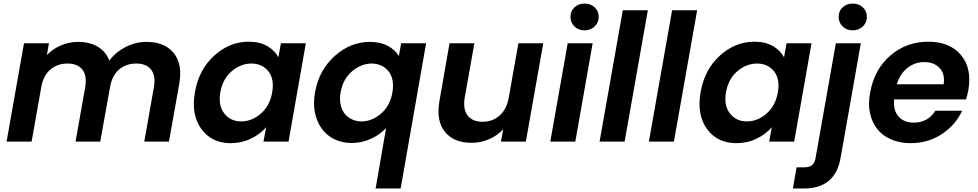

<svg xmlns="http://www.w3.org/2000/svg" viewBox="-20 -798 5510 1082"><path d="M793 0 847.2 -306.2Q858.4 -371.1 831.5 -405.5Q804.7 -439.9 748 -439.9Q689.5 -439.9 649.9 -405.3Q610.4 -370.6 600.1 -306.2V-307.1L544.9 0H405.8L460 -306.2Q471.2 -371.1 444.3 -405.5Q417.5 -439.9 359.9 -439.9Q304.7 -439.9 265.6 -407.5Q226.6 -375 213.9 -314.9L158.2 0H17.1L115.2 -554.2H255.9L244.1 -487.8Q276.9 -522 323 -542Q369.1 -562 419.9 -562Q484.9 -562 531 -534.7Q577.1 -507.3 596.2 -456.1Q630.9 -503.9 687.5 -533Q744.1 -562 805.2 -562Q907.2 -562 958.5 -499.8Q1009.8 -437.5 990.2 -325.2L932.1 0Z M1078.6 -278.8Q1100.6 -405.8 1187 -484.4Q1273.4 -563 1381.8 -563Q1444.3 -563 1486.6 -538.1Q1528.8 -513.2 1548.8 -475.1L1563 -554.2H1703.6L1606 0H1464.8L1480 -81.1Q1446.3 -42 1394 -16.6Q1341.8 8.8 1279.8 8.8Q1172.9 8.8 1114.5 -71.3Q1056.2 -151.4 1078.6 -278.8ZM1513.7 -276.9Q1527.3 -352.1 1492.4 -396Q1457.5 -439.9 1397 -439.9Q1336.9 -439.9 1286.1 -397Q1235.4 -354 1221.7 -278.8Q1208.5 -203.6 1243.9 -158.7Q1279.3 -113.8 1338.9 -113.8Q1399.4 -113.8 1450 -157.7Q1500.5 -201.7 1513.7 -276.9Z M1755.4 -277.8Q1777.3 -402.8 1866.2 -482.4Q1955.1 -562 2064.5 -562Q2123 -562 2165.3 -539.6Q2207.5 -517.1 2227.5 -481.9L2240.7 -554.2H2381.3L2237.8 264.2H2096.7L2155.8 -76.2Q2122.1 -40 2071 -16.1Q2020 7.8 1960.4 7.8Q1908.7 7.8 1865.5 -12.9Q1822.3 -33.7 1794.4 -71.3Q1766.6 -108.9 1755.1 -161.4Q1743.7 -213.9 1755.4 -277.8ZM2191.4 -276.9Q2198.2 -316.9 2191.7 -347.4Q2185.1 -377.9 2167.7 -398.4Q2150.4 -418.9 2126.5 -429.4Q2102.5 -439.9 2074.7 -439.9Q2016.1 -439.9 1964.6 -396.7Q1913.1 -353.5 1899.4 -277.8Q1892.6 -239.3 1899.7 -207.3Q1906.7 -175.3 1924.1 -155.3Q1941.4 -135.3 1965.3 -124.5Q1989.3 -113.8 2016.6 -113.8Q2075.7 -113.8 2126.7 -157.2Q2177.7 -200.7 2191.4 -276.9Z M3041.5 -554.2 2943.4 0H2803.2L2815.4 -69.8Q2783.7 -34.2 2736.3 -13.7Q2689 6.8 2637.2 6.8Q2537.1 6.8 2487.1 -55.4Q2437 -117.7 2456.5 -229L2513.2 -554.2H2653.3L2599.1 -249Q2587.9 -183.1 2615 -147.5Q2642.1 -111.8 2699.2 -111.8Q2756.8 -111.8 2796.4 -147.7Q2835.9 -183.6 2847.2 -249L2901.4 -554.2Z M3081.1 0 3179.2 -554.2H3319.8L3222.2 0ZM3273.9 -777.8Q3308.6 -777.8 3331.3 -756.6Q3354 -735.4 3354 -703.1Q3354 -670.9 3331.1 -648.9Q3308.1 -627 3273.9 -627Q3239.7 -627 3217.3 -648.9Q3194.8 -670.9 3194.8 -703.1Q3194.8 -735.4 3217.3 -756.6Q3239.7 -777.8 3273.9 -777.8Z M3358.9 0 3489.7 -740.2H3630.9L3500 0Z M3636.7 0 3767.6 -740.2H3908.7L3777.8 0Z M3928.2 -278.8Q3950.2 -405.8 4036.6 -484.4Q4123 -563 4231.4 -563Q4293.9 -563 4336.2 -538.1Q4378.4 -513.2 4398.4 -475.1L4412.6 -554.2H4553.2L4455.6 0H4314.5L4329.6 -81.1Q4295.9 -42 4243.7 -16.6Q4191.4 8.8 4129.4 8.8Q4022.5 8.8 3964.1 -71.3Q3905.8 -151.4 3928.2 -278.8ZM4363.3 -276.9Q4377 -352.1 4342 -396Q4307.1 -439.9 4246.6 -439.9Q4186.5 -439.9 4135.7 -397Q4085 -354 4071.3 -278.8Q4058.1 -203.6 4093.5 -158.7Q4128.9 -113.8 4188.5 -113.8Q4249 -113.8 4299.6 -157.7Q4350.1 -201.7 4363.3 -276.9Z M4690.4 -554.2H4831.1L4717.3 90.8Q4687.5 264.2 4510.3 264.2H4448.2L4469.2 145H4509.3Q4541 145 4556.4 132.6Q4571.8 120.1 4576.2 91.8ZM4785.2 -777.8Q4819.8 -777.8 4842.5 -756.6Q4865.2 -735.4 4865.2 -703.1Q4865.2 -670.9 4842.3 -648.9Q4819.3 -627 4785.2 -627Q4751 -627 4728.5 -648.9Q4706.1 -670.9 4706.1 -703.1Q4706.1 -735.4 4728.5 -756.6Q4751 -777.8 4785.2 -777.8Z M5188 -448.2Q5135.3 -448.2 5093.3 -414.8Q5051.3 -381.3 5034.2 -323.2H5297.9Q5306.6 -380.9 5275.1 -414.6Q5243.7 -448.2 5188 -448.2ZM5401.9 -173.8Q5365.2 -93.8 5287.8 -42.5Q5210.4 8.8 5111.8 8.8Q5051.8 8.8 5003.7 -11.5Q4955.6 -31.7 4925.3 -68.8Q4895 -106 4883.1 -158.9Q4871.1 -211.9 4883.8 -276.9Q4906.7 -406.7 4997.3 -484.9Q5087.9 -563 5211.9 -563Q5332.5 -563 5395.5 -487.8Q5458.5 -412.6 5437 -290Q5432.1 -263.7 5423.8 -237.8H5019Q5012.7 -176.3 5043.5 -141.6Q5074.2 -106.9 5128.9 -106.9Q5209.5 -106.9 5251 -173.8Z"/></svg>

Font: SVN-Poppins SemiBold
Style: Italic
Weight: 600
Italic angle: -10°
Designer: Ninad Kale (Devanagari), Jonny Pinhorn (Latin)
Foundry: Indian Type Foundry
Version: Version 3.002 2017